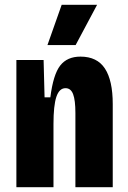

<svg xmlns="http://www.w3.org/2000/svg" viewBox="-20 -777 531 797"><path d="M48 0V-528H161L165 -373H189Q201 -468 230 -505Q259 -542 314 -542Q383 -542 415.5 -492.5Q448 -443 448 -345V0H293V-308Q293 -361 283.5 -386Q274 -411 252 -411Q226 -411 214 -375Q202 -339 202 -262V0ZM294 -590H177L236 -757H383Z"/></svg>

Font: Bricolage Grotesque 12pt Condensed ExtraBold
Style: Regular
Weight: 800
Width: 3
Designer: Mathieu Triay
Foundry: Atelier Triay
Version: Version 1.001; ttfautohint (v1.8.4.7-5d5b);gftools[0.9.33.de